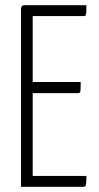

<svg xmlns="http://www.w3.org/2000/svg" viewBox="-20 -720 383 740"><path d="M61 0V-688Q61 -688 63 -694Q65 -700 74 -700H313Q313 -682 312.5 -673Q312 -664 310 -661Q308 -658 303 -658H106V-42H313Q313 -23 312 -14Q311 -5 309 -2.5Q307 0 302 0ZM75 -361V-404H291Q291 -378 290 -369.5Q289 -361 281 -361Z"/></svg>

Font: Yanone Kaffeesatz Light
Style: Regular
Weight: 300
Designer: Yanone (Cyrillic: Daniel Pouzeot, Huerta Tipografica, and Cyreal)
Foundry: Yanone
Version: Version 2.003